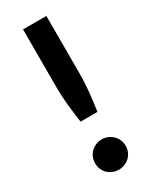

<svg xmlns="http://www.w3.org/2000/svg" viewBox="-191 -772 663 827"><g transform="rotate(-30 140.5 -358.0)"><path d="M199 -723V-437Q199 -391.5 194.5 -347.8Q190 -304 183 -255H99Q92 -304 87.5 -347.8Q83 -391.5 83 -437V-723ZM63.5 -68Q63.5 -83.5 69.2 -97.5Q75 -111.5 85.2 -121.5Q95.5 -131.5 109.5 -137.5Q123.5 -143.5 139.5 -143.5Q155 -143.5 169 -137.5Q183 -131.5 193.2 -121.5Q203.5 -111.5 209.5 -97.5Q215.5 -83.5 215.5 -68Q215.5 -52 209.5 -38.2Q203.5 -24.5 193.2 -14.5Q183 -4.5 169 1.2Q155 7 139.5 7Q123.5 7 109.5 1.2Q95.5 -4.5 85.2 -14.5Q75 -24.5 69.2 -38.2Q63.5 -52 63.5 -68Z"/></g></svg>

Font: Lato 2
Style: Bold
Weight: 700
Designer: Lukasz Dziedzic with Adam Twardoch and Botio Nikoltchev
Foundry: tyPoland Lukasz Dziedzic
Version: Version 2.015; 2015-08-06; http://www.latofonts.com/